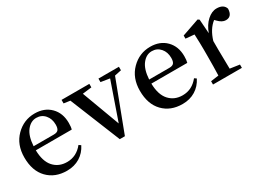

<svg xmlns="http://www.w3.org/2000/svg" viewBox="-21 -1072 2208 1619"><g transform="rotate(-30 1082.5 -263.0)"><path d="M160.2 -305.7H356.4Q388.7 -305.7 400.9 -321.3Q413.1 -336.9 413.1 -371.1Q413.1 -427.7 380.9 -464.8Q348.6 -502 297.9 -502Q244.1 -502 205.1 -452.1Q166 -402.3 160.2 -305.7ZM508.8 -266.6H159.2Q161.1 -158.2 210.4 -103.5Q259.8 -48.8 339.8 -48.8Q431.6 -48.8 493.2 -126L512.7 -112.3Q482.4 -51.8 428.2 -18.6Q374 14.6 302.7 14.6Q186.5 14.6 115.7 -58.6Q44.9 -131.8 44.9 -261.7Q44.9 -386.7 121.6 -463.9Q198.2 -541 304.7 -541Q399.4 -541 457.5 -482.4Q515.6 -423.8 515.6 -328.1Q515.6 -288.1 508.8 -266.6Z M1118.2 -526.4V-492.2L1052.7 -478.5L869.1 5.9H819.3L621.1 -483.4L559.6 -492.2V-526.4H830.1V-492.2L741.2 -481.4L877.9 -113.3L1004.9 -478.5L918.9 -492.2V-526.4Z M1285.2 -305.7H1481.4Q1513.7 -305.7 1525.9 -321.3Q1538.1 -336.9 1538.1 -371.1Q1538.1 -427.7 1505.9 -464.8Q1473.6 -502 1422.9 -502Q1369.1 -502 1330.1 -452.1Q1291 -402.3 1285.2 -305.7ZM1633.8 -266.6H1284.2Q1286.1 -158.2 1335.4 -103.5Q1384.8 -48.8 1464.8 -48.8Q1556.6 -48.8 1618.2 -126L1637.7 -112.3Q1607.4 -51.8 1553.2 -18.6Q1499 14.6 1427.7 14.6Q1311.5 14.6 1240.7 -58.6Q1169.9 -131.8 1169.9 -261.7Q1169.9 -386.7 1246.6 -463.9Q1323.2 -541 1429.7 -541Q1524.4 -541 1582.5 -482.4Q1640.6 -423.8 1640.6 -328.1Q1640.6 -288.1 1633.8 -266.6Z M1906.2 -530.3 1916 -392.6Q1940.4 -460.9 1984.9 -501Q2029.3 -541 2076.2 -541Q2143.6 -541 2160.2 -491.2Q2158.2 -415 2096.7 -415Q2060.5 -415 2023.4 -454.1L2010.7 -466.8Q1946.3 -417 1916 -316.4V-232.4Q1916 -212.9 1918.9 -45.9L2011.7 -32.2V0H1730.5V-32.2L1807.6 -43Q1810.5 -127.9 1810.5 -232.4V-295.9Q1810.5 -351.6 1806.6 -443.4L1722.7 -451.2V-481.4L1891.6 -540Z"/></g></svg>

Font: Bpmf Zihi Serif SemiBold
Style: SemiBold
Weight: 600
Foundry: But Ko
Version: Version 1.320